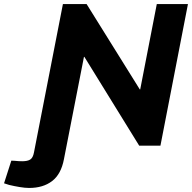

<svg xmlns="http://www.w3.org/2000/svg" viewBox="-141 -720 949 949"><path d="M-121 186 -85 74 -66 75Q-59 76 -49 76.5Q-39 77 -31 77Q-5 77 8.5 68.5Q22 60 27 33L170 -700H287L550 -278H552L634 -700H788L652 0H547L276 -439H274L175 67Q161 141 116.5 175Q72 209 3 209Q-17 209 -44 204.5Q-71 200 -96 194Z"/></svg>

Font: REM SemiBold
Style: Italic
Weight: 600
Italic angle: -11°
Designer: Octavio Pardo
Foundry: Ashler Design
Version: Version 1.005;gftools[0.9.28]